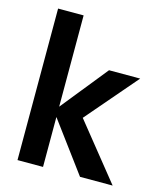

<svg xmlns="http://www.w3.org/2000/svg" viewBox="-108 -789 732 869"><g transform="rotate(15 258.5 -355.0)"><path d="M349.1 0 175.8 -233.9V0H56.2V-710H175.8V-282.2L351.1 -500H497.1L292 -261.2L502 0Z"/></g></svg>

Font: TASA Orbiter Deck SemiBold
Style: Regular
Weight: 600
Designer: Weizhong Zhang
Version: Version 1.000;Glyphs 3.1.2 (3151)